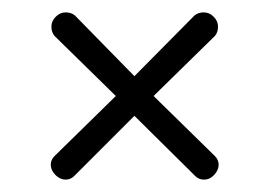

<svg xmlns="http://www.w3.org/2000/svg" viewBox="-20 -430 435 310"><path d="M86 -140Q80 -140 74.5 -143.5Q69 -147 65.5 -152.5Q62 -158 62 -164Q62 -172 68 -178L167 -275L68 -372Q63 -378 63 -387Q63 -396 70 -403Q77 -410 86 -410Q95 -410 101 -405L197 -307L294 -405Q300 -410 309 -410Q318 -410 325 -403Q332 -396 332 -387Q332 -378 327 -372L228 -275L327 -178Q333 -172 333 -164Q333 -158 329.5 -152.5Q326 -147 321 -143.5Q316 -140 309 -140Q301 -140 295 -146L197 -243L100 -146Q94 -140 86 -140Z"/></svg>

Font: Dosis Light
Style: Regular
Weight: 300
Designer: EdgarTolentino, PabloImpallari, IginoMarini
Foundry: EdgarTolentino, PabloImpallari, IginoMarini
Version: Version 3.001; ttfautohint (v1.8.2)